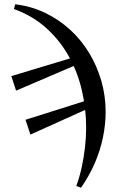

<svg xmlns="http://www.w3.org/2000/svg" viewBox="-20 -733 572 896"><path d="M122 -105 99 -174 412 -273 426 -242ZM336 135Q351 94 361 48.5Q371 3 376.5 -44Q382 -91 382 -137Q382 -224 362.5 -309.5Q343 -395 301.5 -469.5Q260 -544 196.5 -601.5Q133 -659 45 -691L51 -713Q126 -704 190.5 -673Q255 -642 307 -594.5Q359 -547 396 -486Q433 -425 453 -355Q473 -285 473 -211Q473 -153 460.5 -92Q448 -31 422.5 28Q397 87 358 143ZM55 -310 33 -378 349 -473 361 -441Z"/></svg>

Font: Source Serif 4 60pt SemiBold
Style: Regular
Weight: 600
Version: Version 4.004;hotconv 1.0.116;makeotfexe 2.5.65601